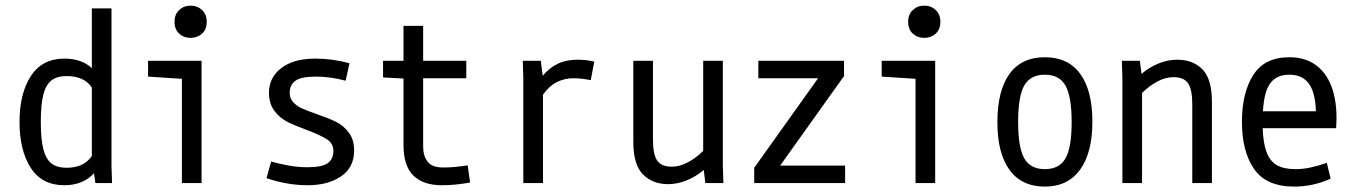

<svg xmlns="http://www.w3.org/2000/svg" viewBox="-20 -655 4852 687"><path d="M210 7.8Q129.9 7.8 89.8 -54.7Q49.8 -117.2 49.8 -218.8Q49.8 -320.3 90.3 -382.8Q130.9 -445.3 210.9 -445.3Q242.2 -445.3 266.6 -436.5Q291 -427.7 308.6 -411.1V-625H378.9V-62.5L380.9 0H321.3L316.4 -35.2Q297.9 -14.6 271 -3.4Q244.1 7.8 210 7.8ZM218.8 -54.7Q248 -54.7 271 -64.9Q293.9 -75.2 308.6 -96.7V-341.8Q281.2 -382.8 218.8 -382.8Q184.6 -382.8 164.6 -367.7Q144.5 -352.5 135.3 -317.4Q126 -282.2 126 -218.8Q126 -156.2 135.3 -120.6Q144.5 -85 164.6 -69.8Q184.6 -54.7 218.8 -54.7Z M630.9 -373 509.8 -380.9V-437.5H701.2V0H630.9ZM604.5 -577.1Q604.5 -603.5 621.1 -619.1Q637.7 -634.8 662.1 -634.8Q686.5 -634.8 703.1 -619.1Q719.7 -603.5 719.7 -577.1Q719.7 -549.8 703.1 -534.7Q686.5 -519.5 662.1 -519.5Q637.7 -519.5 621.1 -534.7Q604.5 -549.8 604.5 -577.1Z M1216.8 -366.2Q1161.1 -380.9 1111.3 -380.9Q1056.6 -380.9 1036.6 -365.7Q1016.6 -350.6 1016.6 -323.2Q1016.6 -302.7 1029.3 -289.1Q1042 -275.4 1060.5 -267.1Q1079.1 -258.8 1112.3 -247.1Q1155.3 -232.4 1182.1 -219.2Q1209 -206.1 1228 -180.7Q1247.1 -155.3 1247.1 -116.2Q1247.1 -55.7 1200.2 -23.9Q1153.3 7.8 1081.1 7.8Q1043 7.8 1004.9 1Q966.8 -5.9 933.6 -17.6L950.2 -77.1Q980.5 -68.4 1013.7 -62.5Q1046.9 -56.6 1079.1 -56.6Q1132.8 -56.6 1152.8 -71.3Q1172.9 -85.9 1172.9 -115.2Q1172.9 -141.6 1150.4 -156.2Q1127.9 -170.9 1079.1 -189.5Q1036.1 -205.1 1008.8 -218.8Q981.4 -232.4 961.9 -258.3Q942.4 -284.2 942.4 -323.2Q942.4 -377.9 986.8 -411.6Q1031.2 -445.3 1107.4 -445.3Q1169.9 -445.3 1230.5 -428.7Z M1494.1 -562.5V-437.5H1648.4V-375H1494.1V-129.9Q1494.1 -96.7 1510.3 -76.2Q1526.4 -55.7 1565.4 -55.7Q1607.4 -55.7 1653.3 -63.5L1662.1 -2Q1609.4 7.8 1561.5 7.8Q1494.1 7.8 1459 -26.9Q1423.8 -61.5 1423.8 -135.7V-374L1350.6 -377.9V-437.5H1423.8V-562.5Z M1852.5 -374 1850.6 -437.5H1915L1921.9 -383.8Q1945.3 -412.1 1975.6 -426.8Q2005.9 -441.4 2046.9 -441.4Q2078.1 -441.4 2106.4 -434.6L2093.8 -368.2Q2059.6 -375 2031.2 -375Q2000 -375 1972.7 -361.3Q1945.3 -347.7 1922.9 -316.4V0H1852.5Z M2370.1 3.9Q2315.4 3.9 2280.8 -30.8Q2246.1 -65.4 2246.1 -147.5V-437.5H2316.4V-155.3Q2316.4 -103.5 2331.1 -81.1Q2345.7 -58.6 2383.8 -58.6Q2412.1 -58.6 2441.4 -74.2Q2470.7 -89.8 2496.1 -115.2V-437.5H2566.4V-63.5L2568.4 0H2503.9L2498 -46.9Q2470.7 -23.4 2437.5 -9.8Q2404.3 3.9 2370.1 3.9Z M2678.7 -54.7 2907.2 -375H2693.4V-437.5H3000V-382.8L2771.5 -62.5H3003.9V0H2678.7Z M3255.9 -373 3134.8 -380.9V-437.5H3326.2V0H3255.9ZM3229.5 -577.1Q3229.5 -603.5 3246.1 -619.1Q3262.7 -634.8 3287.1 -634.8Q3311.5 -634.8 3328.1 -619.1Q3344.7 -603.5 3344.7 -577.1Q3344.7 -549.8 3328.1 -534.7Q3311.5 -519.5 3287.1 -519.5Q3262.7 -519.5 3246.1 -534.7Q3229.5 -549.8 3229.5 -577.1Z M3718.8 12.7Q3635.7 12.7 3592.3 -46.9Q3548.8 -106.4 3548.8 -218.3Q3548.8 -330.1 3591.8 -390.1Q3634.8 -450.2 3718.8 -450.2Q3801.8 -450.2 3845.2 -390.6Q3888.7 -331.1 3888.7 -219.7Q3888.7 -108.4 3844.7 -47.9Q3800.8 12.7 3718.8 12.7ZM3718.8 -49.8Q3770.5 -49.8 3792.5 -88.4Q3814.5 -127 3814.5 -218.3Q3814.5 -309.6 3792.5 -348.6Q3770.5 -387.7 3718.8 -387.7Q3667 -387.7 3645 -349.1Q3623 -310.5 3623 -218.8Q3623 -127 3645 -88.4Q3667 -49.8 3718.8 -49.8Z M3996.1 -374 3994.1 -437.5H4058.6L4064.5 -390.6Q4091.8 -414.1 4125 -427.7Q4158.2 -441.4 4192.4 -441.4Q4248 -441.4 4282.2 -407.2Q4316.4 -373 4316.4 -290V0H4246.1V-282.2Q4246.1 -334 4231.4 -356.4Q4216.8 -378.9 4178.7 -378.9Q4150.4 -378.9 4121.1 -363.3Q4091.8 -347.7 4066.4 -322.3V0H3996.1Z M4611.3 12.7Q4510.7 12.7 4467.3 -50.3Q4423.8 -113.3 4423.8 -218.8Q4423.8 -323.2 4464.4 -386.7Q4504.9 -450.2 4593.8 -450.2Q4652.3 -450.2 4691.9 -419.4Q4731.4 -388.7 4749 -331.5Q4766.6 -274.4 4760.7 -196.3H4498Q4500 -141.6 4512.2 -109.9Q4524.4 -78.1 4548.8 -64Q4573.2 -49.8 4615.2 -49.8Q4642.6 -49.8 4669.4 -55.7Q4696.3 -61.5 4727.5 -72.3L4741.2 -15.6Q4677.7 12.7 4611.3 12.7ZM4688.5 -256.8Q4686.5 -324.2 4663.1 -356Q4639.6 -387.7 4593.8 -387.7Q4547.9 -387.7 4525.4 -357.4Q4502.9 -327.1 4499 -256.8Z"/></svg>

Font: Sudo Variable
Style: Regular
Weight: 400
Monospace: yes
Designer: Jens Kutilek
Foundry: Jens Kutilek
Version: Version 0.040